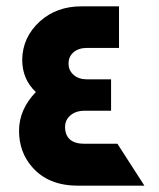

<svg xmlns="http://www.w3.org/2000/svg" viewBox="-20 -585 500 605"><path d="M225 0Q132 0 81 -59Q40 -106 40 -173Q40 -240 93 -295Q50 -335 50 -397Q51 -468 106 -518Q159 -565 236 -565H355V-434H254Q228 -434 212 -420.5Q196 -407 196 -385Q196 -363 212 -349Q228 -335 254 -335H330V-236H246Q219 -236 202 -221.5Q185 -207 185 -185V-184V-183Q187 -132 246 -132H350L435 0Z"/></svg>

Font: Tajawal ExtraBold
Style: Regular
Weight: 800
Designer: Boutros Fonts
Foundry: Created by Boutros International 2017
Version: Version 1.700